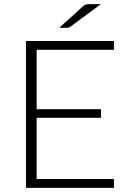

<svg xmlns="http://www.w3.org/2000/svg" viewBox="-20 -905 631 925"><path d="M529 -707.5V-665H156.5V-379H466.5V-337.5H156.5V-42.5H529V0H105V-707.5ZM466 -885 320 -777Q315 -773.5 310.8 -772.2Q306.5 -771 300.5 -771H265.5L379 -874Q386 -880.5 392 -882.8Q398 -885 410 -885Z"/></svg>

Font: o
Style: Regular
Weight: 300
Designer: Lukasz Dziedzic
Foundry: Lukasz Dziedzic
Version: Version 1.104; Western+Polish opensource; ttfautohint (v1.8.